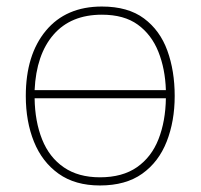

<svg xmlns="http://www.w3.org/2000/svg" viewBox="-20 -558 615 588"><path d="M515 -264Q515 -187 490.5 -124.5Q466 -62 415.5 -26Q365 10 286 10Q210 10 159.5 -26Q109 -62 84 -124Q59 -186 59 -264Q59 -390 120.5 -464Q182 -538 292 -538Q372 -538 421 -501.5Q470 -465 492.5 -403Q515 -341 515 -264ZM292 -513Q197 -513 144 -452Q91 -391 86 -282H488Q486 -347 465 -399.5Q444 -452 402 -482.5Q360 -513 292 -513ZM286 -15Q355 -15 399.5 -46Q444 -77 465.5 -132Q487 -187 488 -257H86Q87 -186 109 -131Q131 -76 175.5 -45.5Q220 -15 286 -15Z"/></svg>

Font: Noto Sans Thin
Style: Regular
Weight: 100
Designer: Monotype Design Team
Foundry: Monotype Imaging Inc.
Version: Version 2.007